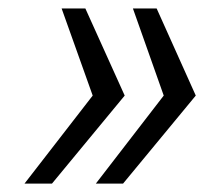

<svg xmlns="http://www.w3.org/2000/svg" viewBox="-20 -530 518 453"><path d="M206.1 -96.8 366.3 -304.5 293.6 -510H349.6L441.9 -304.5L270.3 -96.8ZM37.8 -96.8 198.7 -304.5 125.4 -510H181.4L274.2 -304.5L102.6 -96.8Z"/></svg>

Font: Saira Thin
Style: Italic
Weight: 100
Italic angle: -12°
Designer: Hector Gatti with collaboration of the Omnibus-Type team
Foundry: Omnibus-Type
Version: Version 1.101